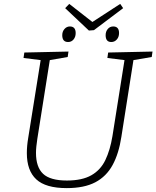

<svg xmlns="http://www.w3.org/2000/svg" viewBox="-20 -960 804 987"><path d="M536 -690 764 -695 760 -667 666 -651 604 -257Q591 -171 559 -112Q527 -53 470 -23Q413 7 323 7Q215 7 166.5 -38Q118 -83 118 -173Q118 -210 125 -251L189 -651L101 -662L105 -690L332 -695L328 -667L236 -651L172 -247Q169 -227 167 -208.5Q165 -190 165 -174Q165 -101 201.5 -66.5Q238 -32 324 -32Q402 -32 449.5 -59Q497 -86 521.5 -137Q546 -188 558 -260L620 -651L532 -662ZM437 -803 315 -918 336 -940 455 -847 598 -940 613 -918 463 -805ZM330 -744Q300 -744 300 -779Q300 -798 311.5 -811Q323 -824 339 -824Q369 -824 369 -790Q369 -770 358 -757Q347 -744 330 -744ZM552 -744Q523 -744 523 -779Q523 -798 534 -811Q545 -824 562 -824Q592 -824 592 -790Q592 -770 580.5 -757Q569 -744 552 -744Z"/></svg>

Font: Bitter Light
Style: Italic
Weight: 300
Italic angle: -9°
Designer: Sol Matas, and Bitter project Authors
Foundry: Sol Matas
Version: Version 2.001